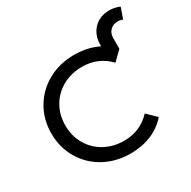

<svg xmlns="http://www.w3.org/2000/svg" viewBox="-183 -1020 1204 1208"><g transform="rotate(-30 418.5 -416.0)"><path d="M604.6 -600.3V-674.1Q604.6 -741.7 638.9 -784.1Q673.1 -826.6 727.1 -836.8Q781 -847 836.6 -824.6L809 -745.9Q781.4 -756.7 755.4 -751.4Q729.4 -746 713 -726.1Q696.6 -706.1 696.6 -674.1V-598.6ZM59.3 -350Q59.3 -451.7 107.6 -533.5Q155.9 -615.3 240.4 -661.7Q325 -708.1 430.3 -708.1Q512.4 -708.1 580.8 -680.1Q649.1 -652 696.6 -598.6L631.4 -534.9Q552.9 -618 434.6 -618Q356.7 -618 294.2 -583.4Q231.7 -548.9 196.2 -487.8Q160.7 -426.7 160.7 -350Q160.7 -273.3 196.2 -212.2Q231.7 -151.1 294.2 -116.6Q356.7 -82 434.6 -82Q552.7 -82 631.4 -166.1L696.6 -102.4Q649.1 -48.1 580.7 -20Q512.3 8.1 429.4 8.1Q325 8.1 240.4 -38.3Q155.9 -84.7 107.6 -166.5Q59.3 -248.3 59.3 -350Z"/></g></svg>

Font: iiserrat Thin
Style: Regular
Weight: 100
Designer: Akira Ohta
Foundry: Akira Ohta
Version: Version 1.200;Glyphs 3.3.1 (3343)